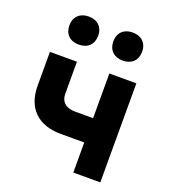

<svg xmlns="http://www.w3.org/2000/svg" viewBox="-143 -897 886 1002"><g transform="rotate(20 300.0 -396.5)"><path d="M422 -637C471 -637 502 -667 502 -715C502 -763 471 -793 422 -793C373 -793 342 -763 342 -715C342 -667 373 -637 422 -637ZM178 -637C227 -637 258 -667 258 -715C258 -763 227 -793 178 -793C129 -793 98 -763 98 -715C98 -667 129 -637 178 -637ZM380 0H530V-550H380V-302H280C228 -302 200 -328 200 -372V-550H50V-362C50 -238 123 -167 250 -167H380Z"/></g></svg>

Font: JetBrains Mono ExtraBold
Style: Regular
Weight: 800
Monospace: yes
Designer: Philipp Nurullin, Konstantin Bulenkov
Foundry: JetBrains
Version: Version 2.305